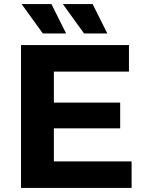

<svg xmlns="http://www.w3.org/2000/svg" viewBox="-20 -921 711 941"><path d="M625 -130V0H83V-700H612V-570H244V-418H569V-292H244V-130ZM86 -901H232L304 -757H190ZM288 -901H434L506 -757H392Z"/></svg>

Font: Montserrat-Bold
Style: Bold
Weight: 700
Version: Version 7.200